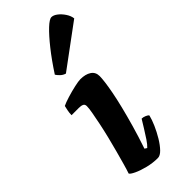

<svg xmlns="http://www.w3.org/2000/svg" viewBox="-256 -830 868 868"><g transform="rotate(-45 178.5 -395.5)"><path d="M178 0Q146 0 114 -8Q82 -16 60 -26.5Q38 -37 35 -44Q41 -61 49 -89.5Q57 -118 66.5 -153Q76 -188 85 -224.5Q94 -261 101 -295Q108 -329 112.5 -354.5Q117 -380 117 -393Q117 -405 108.5 -409Q100 -413 86 -413H39Q39 -427 42 -441.5Q45 -456 47 -464Q61 -471 88.5 -479.5Q116 -488 143 -494Q170 -500 182 -500Q214 -500 234 -487Q254 -474 254 -448Q254 -435 251 -411Q248 -387 241.5 -353Q235 -319 224.5 -276.5Q214 -234 199.5 -183Q185 -132 165 -73L176 -66Q187 -76 200.5 -96Q214 -116 228 -139Q242 -162 252 -178Q262 -178 273.5 -173Q285 -168 287 -163Q282 -142 270 -114.5Q258 -87 242 -60.5Q226 -34 209.5 -17Q193 0 178 0ZM154 -564Q140 -568 129.5 -578.5Q119 -589 115 -596Q152 -653 187 -697Q222 -741 248.5 -766Q275 -791 288 -791Q301 -791 316 -779.5Q331 -768 343 -750Q355 -732 357 -714Z"/></g></svg>

Font: Texturina 12pt Black
Style: Italic
Weight: 900
Italic angle: -11°
Designer: Guillermo Torres Carreño
Foundry: Omnibus-Type
Version: Version 1.002